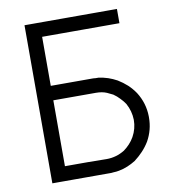

<svg xmlns="http://www.w3.org/2000/svg" viewBox="-81 -777 761 855"><g transform="rotate(-10 300.0 -349.5)"><path d="M155.3 -420.9Q175.8 -420.9 196.3 -420.9Q217.8 -420.9 238.3 -420.9Q253.9 -420.9 269.5 -420.9Q285.2 -420.9 300.8 -420.9Q308.6 -420.9 328.1 -420.9Q347.7 -420.9 347.7 -420.9Q353.5 -419.9 358.4 -419.9Q364.3 -419.9 370.1 -419.9Q392.6 -417 413.1 -410.2Q433.6 -403.3 453.1 -392.6Q475.6 -378.9 495.1 -361.3Q513.7 -343.8 528.3 -322.3Q560.5 -271.5 561.5 -211.9Q561.5 -209 561.5 -206.1Q561.5 -150.4 534.2 -101.6Q520.5 -79.1 502.9 -60.5Q485.4 -42 464.8 -26.4Q447.3 -15.6 428.7 -7.8Q410.2 0 389.6 3.9Q382.8 4.9 377 5.9Q370.1 6.8 363.3 6.8Q358.4 6.8 353.5 7.8Q348.6 7.8 347.7 7.8Q317.4 7.8 286.1 7.8Q255.9 7.8 225.6 7.8Q205.1 7.8 185.5 7.8Q165 7.8 144.5 7.8Q130.9 7.8 116.2 7.8Q101.6 7.8 86.9 7.8Q86.9 5.9 86.9 3.9Q86.9 2 86.9 0Q86.9 -80.1 86.9 -159.2Q86.9 -238.3 86.9 -318.4Q86.9 -373 86.9 -427.7Q86.9 -482.4 86.9 -537.1Q86.9 -579.1 86.9 -622.1Q86.9 -665 86.9 -707Q88.9 -707 90.8 -707Q92.8 -707 94.7 -707Q140.6 -707 186.5 -707Q232.4 -707 277.3 -707Q309.6 -707 340.8 -707Q372.1 -707 403.3 -707Q428.7 -707 454.1 -707Q479.5 -707 504.9 -707Q504.9 -706.1 504.9 -704.1Q504.9 -702.1 504.9 -700.2Q504.9 -694.3 504.9 -688.5Q504.9 -682.6 504.9 -677.7Q504.9 -673.8 504.9 -669.9Q504.9 -666 504.9 -662.1Q504.9 -657.2 504.9 -652.3Q504.9 -647.5 504.9 -642.6Q502.9 -642.6 501 -642.6Q499 -642.6 497.1 -642.6Q458 -642.6 418 -642.6Q377.9 -642.6 337.9 -642.6Q311.5 -642.6 284.2 -642.6Q256.8 -642.6 229.5 -642.6Q210.9 -642.6 192.4 -642.6Q173.8 -642.6 155.3 -642.6Q155.3 -617.2 155.3 -592.8Q155.3 -567.4 155.3 -542Q155.3 -523.4 155.3 -504.9Q155.3 -486.3 155.3 -468.8Q155.3 -461.9 155.3 -456.1Q155.3 -450.2 155.3 -443.4Q155.3 -437.5 155.3 -431.6Q155.3 -426.8 155.3 -420.9ZM155.3 -355.5Q155.3 -355.5 155.3 -323.2Q155.3 -290 155.3 -290Q155.3 -265.6 155.3 -241.2Q155.3 -216.8 155.3 -192.4Q155.3 -158.2 155.3 -125Q155.3 -90.8 155.3 -57.6Q165 -57.6 174.8 -57.6Q184.6 -57.6 194.3 -57.6Q210 -57.6 225.6 -57.6Q241.2 -57.6 256.8 -57.6Q299.8 -57.6 343.8 -56.6Q387.7 -56.6 425.8 -80.1Q440.4 -90.8 452.1 -103.5Q464.8 -117.2 473.6 -132.8Q493.2 -168 493.2 -208Q492.2 -248 472.7 -283.2Q462.9 -297.9 450.2 -310.5Q438.5 -323.2 422.9 -334Q416 -337.9 396.5 -346.7Q376 -355.5 347.7 -355.5Q335 -355.5 323.2 -355.5Q310.5 -355.5 298.8 -355.5Q282.2 -355.5 265.6 -355.5Q248 -355.5 231.4 -355.5Q216.8 -355.5 201.2 -355.5Q186.5 -355.5 170.9 -355.5Q167 -355.5 163.1 -355.5Q159.2 -355.5 155.3 -355.5Z"/></g></svg>

Font: LeFont
Style: Light
Weight: 300
Designer: Leryon MEDIA
Version: Version 1.0